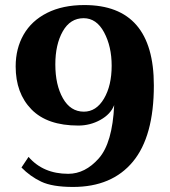

<svg xmlns="http://www.w3.org/2000/svg" viewBox="-20 -730 671 760"><path d="M65 -67 93 -109Q151 -42 250 -42Q317 -42 371 -103Q425 -164 432 -314Q418 -278 377.5 -255.5Q337 -233 290 -233Q167 -233 104.5 -297Q42 -361 42 -467Q42 -538 73.5 -593Q105 -648 166.5 -679Q228 -710 314 -710Q589 -710 589 -392Q589 -190 506 -90Q423 10 269 10Q187 10 143 -11Q99 -32 65 -67ZM422 -470Q422 -546 392 -602Q362 -658 311 -658Q258 -658 228.5 -606Q199 -554 199 -475Q199 -394 229 -341Q259 -288 312 -288Q361 -288 391.5 -339.5Q422 -391 422 -470Z"/></svg>

Font: Trirong
Style: Bold
Weight: 700
Designer: Katatrad Team
Foundry: CadsonDemak
Version: Version 1.001